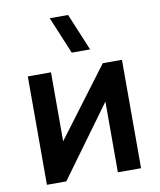

<svg xmlns="http://www.w3.org/2000/svg" viewBox="-88 -872 784 942"><g transform="rotate(-10 304.0 -401.0)"><path d="M538 -540H442.5L184.5 -196.5V-540H69V0H165.5L422.5 -352.5V0H538ZM224.5 -802.5 301.5 -617.5H393L316 -802.5Z"/></g></svg>

Font: Eudonet
Style: Bold
Weight: 700
Designer: Mikhail Sharanda
Foundry: Mikhail Sharanda
Version: Version 4.503;Glyphs 3.1.2 (3151)